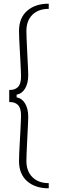

<svg xmlns="http://www.w3.org/2000/svg" viewBox="-20 -820 314 1040"><path d="M244 200Q171 200 127 161.5Q83 123 83 52Q83 39 84 12.5Q85 -14 87 -46.5Q89 -79 90.5 -110Q92 -141 93 -163.5Q94 -186 94 -193Q94 -234 78 -250.5Q62 -267 37 -267H30V-333H37Q62 -333 78 -349.5Q94 -366 94 -407Q94 -413 93 -435.5Q92 -458 90.5 -489Q89 -520 87 -552.5Q85 -585 84 -612Q83 -639 83 -652Q83 -723 127 -761.5Q171 -800 244 -800V-772Q188 -772 155.5 -740Q123 -708 123 -652Q123 -639 124 -613.5Q125 -588 126.5 -557Q128 -526 129.5 -496Q131 -466 132 -444Q133 -422 133 -414Q133 -370 116.5 -341.5Q100 -313 70 -307V-293Q100 -287 116.5 -258.5Q133 -230 133 -186Q133 -179 132 -156.5Q131 -134 129.5 -104Q128 -74 126.5 -43Q125 -12 124 13.5Q123 39 123 52Q123 107 155.5 139.5Q188 172 244 172Z"/></svg>

Font: Big Shoulders Text Thin
Style: Regular
Weight: 100
Designer: Patric King
Foundry: XO Type Co
Version: Version 1.000; ttfautohint (v1.8.2)